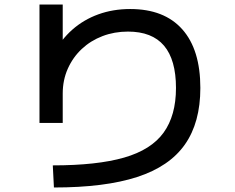

<svg xmlns="http://www.w3.org/2000/svg" viewBox="-20 -783 1040 851"><path d="M214 -50Q410 -50 530 -84.5Q650 -119 705 -195Q760 -271 760 -393Q760 -518 707 -580.5Q654 -643 547 -643Q487 -643 434.5 -623Q382 -603 342.5 -566Q303 -529 280.5 -478.5Q258 -428 258 -368V-238H155V-763H258V-543H217Q250 -607 300.5 -651.5Q351 -696 416 -719.5Q481 -743 557 -743Q708 -743 788 -653Q868 -563 868 -393Q868 -240 799.5 -142.5Q731 -45 588 1.5Q445 48 219 48Z"/></svg>

Font: M PLUS 1 Medium
Style: Regular
Weight: 500
Designer: Coji Morishita
Foundry: UNDERFOREST DESIGN
Version: Version 1.001